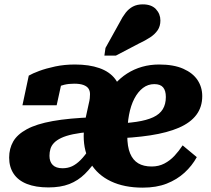

<svg xmlns="http://www.w3.org/2000/svg" viewBox="-20 -848 970 881"><path d="M320 -464Q295 -464 274.5 -459Q254 -454 239.5 -446.5Q225 -439 217 -431Q212 -439 215.5 -448Q219 -457 227.5 -464Q236 -471 246 -475.5Q256 -480 265 -479L240 -365H83L112 -501Q129 -511 160 -522.5Q191 -534 233 -543Q275 -552 324 -552Q389 -552 436 -535.5Q483 -519 508.5 -485.5Q534 -452 534 -401V-357L368 -284L387 -371Q391 -387 392 -397Q393 -407 393 -416Q393 -431 386 -441.5Q379 -452 363 -458Q347 -464 320 -464ZM202 12Q144 12 103.5 -4Q63 -20 42.5 -51Q22 -82 22 -125Q22 -166 40.5 -198.5Q59 -231 103 -255Q147 -279 222 -292.5Q297 -306 410 -310L395 -243Q348 -239 315 -232Q282 -225 261 -215Q240 -205 228 -192.5Q216 -180 211.5 -165Q207 -150 207 -133Q207 -106 222 -91Q237 -76 267 -76Q291 -76 310.5 -85Q330 -94 350 -114Q370 -134 392 -168L430 -126Q401 -81 369.5 -50Q338 -19 298 -3.5Q258 12 202 12ZM635 13Q550 13 489 -16Q428 -45 396 -98.5Q364 -152 364 -224Q364 -254 373 -280.5Q382 -307 396.5 -329Q411 -351 428.5 -367.5Q446 -384 462 -393Q480 -431 505.5 -460.5Q531 -490 563 -510.5Q595 -531 632 -541.5Q669 -552 710 -552Q777 -552 821 -532.5Q865 -513 886.5 -480.5Q908 -448 908 -407Q908 -357 881 -321Q854 -285 801 -262Q748 -239 670 -227Q592 -215 490 -212L494 -280Q559 -282 606 -289Q653 -296 683 -310Q713 -324 727 -347Q741 -370 741 -403Q741 -432 728.5 -447Q716 -462 688 -462Q659 -462 636 -444.5Q613 -427 596.5 -395.5Q580 -364 572 -321Q564 -278 564 -226Q564 -175 577 -144Q590 -113 614.5 -98.5Q639 -84 676 -84Q708 -84 734 -97.5Q760 -111 780.5 -133Q801 -155 818 -181L883 -127Q861 -87 826.5 -55.5Q792 -24 745 -5.5Q698 13 635 13ZM529 -745Q542 -771 556.5 -789.5Q571 -808 590 -818Q609 -828 635 -828Q675 -828 695.5 -806Q716 -784 716 -754Q716 -728 703.5 -709.5Q691 -691 669 -676.5Q647 -662 617 -648L512 -593H459L464 -628Z"/></svg>

Font: Roboto Serif 20pt ExtraBold
Style: Italic
Weight: 800
Italic angle: -10°
Version: Version 1.007